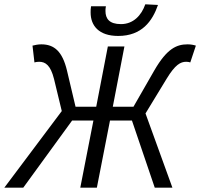

<svg xmlns="http://www.w3.org/2000/svg" viewBox="-54 -872 930 892"><path d="M-34 0H54L281 -312H380L319 0H396L457 -312H559L665 0H747L622 -345L720 -506C760 -572 785 -585 811 -585C819 -585 824 -584 830 -582L856 -660C847 -663 833 -666 818 -666C767 -666 722 -647 663 -545L566 -376H470L524 -656H447L393 -376H297L257 -545C236 -632 199 -666 138 -666C123 -666 109 -663 97 -660L106 -582C114 -584 119 -585 128 -585C157 -585 181 -569 197 -505L233 -356ZM495 -705C605 -705 654 -774 680 -849L621 -852C603 -800 565 -760 508 -760C454 -760 436 -785 436 -821C436 -828 436 -832 438 -843H369C367 -831 367 -823 367 -814C367 -753 405 -705 495 -705Z"/></svg>

Font: Source Sans Pro
Style: Italic
Weight: 400
Italic angle: -11°
Designer: Paul D. Hunt
Foundry: Adobe Systems Incorporated
Version: Version 3.006;hotconv 1.0.111;makeotfexe 2.5.65597